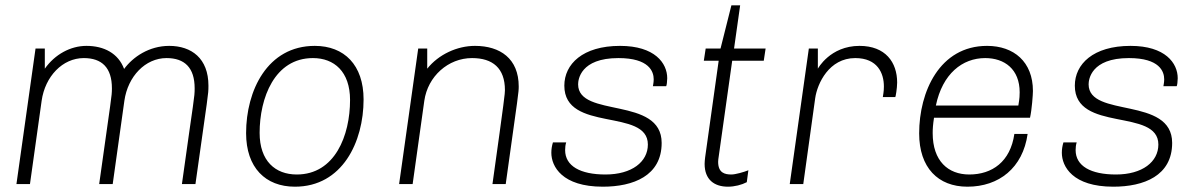

<svg xmlns="http://www.w3.org/2000/svg" viewBox="-20 -694 4537 724"><path d="M618 -521C542 -521 481 -479 448 -434C426 -493 372 -521 306 -521C246 -521 187 -489 149 -435V-511H114L42 0H93L137 -314C150 -406 216 -475 296 -475C364 -475 402 -439 402 -361C402 -329 400 -331 354 0H405L449 -314C462 -406 528 -475 608 -475C676 -475 714 -439 714 -361C714 -325 712 -331 666 0H717C765 -344 766 -334 766 -371C766 -474 702 -521 618 -521Z M1092 10C1271 10 1351 -159 1351 -319C1351 -449 1278 -521 1167 -521C988 -521 908 -352 908 -192C908 -62 981 10 1092 10ZM1099 -36C1018 -36 959 -87 959 -193C959 -324 1015 -475 1160 -475C1240 -475 1300 -424 1300 -317C1300 -183 1243 -36 1099 -36Z M1837 0H1887C1935 -343 1936 -345 1936 -368C1936 -473 1866 -521 1771 -521C1704 -521 1634 -489 1591 -435V-511H1557L1485 0H1536L1580 -314C1593 -406 1670 -475 1760 -475C1838 -475 1884 -437 1884 -354C1884 -342 1883 -328 1837 0Z M2115 -157H2065C2061 -144 2059 -131 2059 -118C2059 -66 2100 10 2253 10C2368 10 2475 -31 2475 -155C2475 -332 2160 -248 2160 -376C2160 -393 2168 -475 2312 -475C2428 -475 2445 -424 2445 -395C2445 -382 2442 -371 2442 -369H2492C2494 -371 2496 -388 2496 -399C2496 -456 2449 -521 2318 -521C2177 -521 2108 -452 2108 -371C2108 -193 2423 -288 2423 -149C2423 -84 2363 -36 2263 -36C2168 -36 2111 -68 2111 -128C2111 -137 2112 -148 2115 -157Z M2796 -7 2802 -52C2785 -45 2753 -36 2738 -36C2713 -36 2688 -42 2688 -84C2688 -90 2689 -96 2690 -103L2741 -465H2860L2867 -511H2748L2771 -674H2738L2697 -511H2641L2634 -465H2690L2639 -101C2638 -92 2637 -84 2637 -76C2637 -17 2673 10 2725 10C2750 10 2777 3 2796 -7Z M3309 -328H3356C3357 -327 3363 -361 3363 -383C3363 -459 3319 -521 3221 -521C3110 -521 3064 -435 3064 -435V-511H3030L2958 0H3009L3054 -324C3062 -379 3106 -475 3205 -475C3289 -475 3313 -418 3313 -368C3313 -360 3313 -352 3309 -328Z M3855 -189H3805C3790 -84 3721 -36 3635 -36C3555 -36 3497 -87 3497 -192C3497 -208 3498 -224 3502 -250H3864C3871 -280 3875 -339 3875 -351C3875 -461 3803 -521 3702 -521C3523 -521 3446 -348 3446 -191C3446 -62 3517 10 3628 10C3747 10 3837 -61 3855 -189ZM3695 -475C3768 -475 3825 -433 3825 -346C3825 -336 3825 -325 3820 -296H3509C3534 -416 3609 -475 3695 -475Z M4040 -157H3990C3986 -144 3984 -131 3984 -118C3984 -66 4025 10 4178 10C4293 10 4400 -31 4400 -155C4400 -332 4085 -248 4085 -376C4085 -393 4093 -475 4237 -475C4353 -475 4370 -424 4370 -395C4370 -382 4367 -371 4367 -369H4417C4419 -371 4421 -388 4421 -399C4421 -456 4374 -521 4243 -521C4102 -521 4033 -452 4033 -371C4033 -193 4348 -288 4348 -149C4348 -84 4288 -36 4188 -36C4093 -36 4036 -68 4036 -128C4036 -137 4037 -148 4040 -157Z"/></svg>

Font: Chivo Light
Style: Italic
Weight: 300
Italic angle: -8°
Designer: Hector Gatti
Foundry: Omnibus-Type
Version: Version 1.003;PS 001.003;hotconv 1.0.70;makeotf.lib2.5.58329